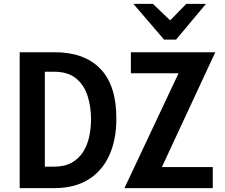

<svg xmlns="http://www.w3.org/2000/svg" viewBox="-20 -965 1152 985"><path d="M81 0V-697H261Q412.5 -697 494.8 -612.2Q577 -527.5 577 -357Q577 -248 540.5 -167.8Q504 -87.5 433.2 -43.8Q362.5 0 260 0ZM257 -597H210V-110H257Q312 -110 348.5 -130.8Q385 -151.5 406.8 -186.2Q428.5 -221 437.8 -264.8Q447 -308.5 447 -354Q447 -417 429.5 -472.5Q412 -528 370.5 -562.5Q329 -597 257 -597ZM618.5 0 896 -589H651.5V-697H1084.5L810.5 -108H1071.5V0ZM821.5 -762 664.5 -945H764.5L853 -860.5L935.5 -945H1036.5L883.5 -762Z"/></svg>

Font: Alatsi
Style: Regular
Weight: 400
Designer: Spyros Zevelakis, Eben Sorkin
Foundry: www.sorkintype.com
Version: Version 1.008; ttfautohint (v1.8.4.7-5d5b)